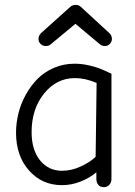

<svg xmlns="http://www.w3.org/2000/svg" viewBox="-20 -755 556 789"><path d="M138.2 -595.2Q138.2 -608.4 148.9 -619.1L269 -727.1Q278.3 -734.9 291 -734.9Q304.2 -734.9 313 -726.1L430.2 -618.2Q439.9 -608.4 439.9 -595.2Q439.9 -583.5 431.4 -574.7Q422.9 -565.9 411.1 -565.9Q397.5 -565.9 389.2 -574.2L290 -657.2L187 -571.8Q180.2 -565.9 168 -565.9Q155.8 -565.9 147 -574.2Q138.2 -582.5 138.2 -595.2ZM407.2 14.2Q392.1 14.2 384 4.6Q376 -4.9 376 -19V-46.9Q348.1 -23.4 310.8 -8.8Q273.4 5.9 234.9 5.9Q152.8 5.9 99.4 -54.2Q45.9 -114.3 45.9 -210Q45.9 -249.5 55.9 -289.6Q65.9 -329.6 86.2 -366.2Q106.4 -402.8 134.5 -431.2Q162.6 -459.5 201.9 -476.3Q241.2 -493.2 286.1 -493.2Q301.3 -493.2 316.4 -491.5Q331.5 -489.7 345.7 -486.3Q359.9 -482.9 371.1 -479.7Q382.3 -476.6 394.5 -471.4Q406.7 -466.3 412.8 -463.6Q418.9 -460.9 428.2 -456.5Q437.5 -452.1 438 -452.1V-19Q438 -5.4 429.2 4.4Q420.4 14.2 407.2 14.2ZM234.9 -53.2Q274.4 -53.2 313.2 -71.5Q352.1 -89.8 373 -110.8L377 -414.1Q330.6 -434.1 288.1 -434.1Q212.4 -434.1 161.1 -370.6Q109.9 -307.1 109.9 -211.9Q109.9 -139.2 144.5 -96.2Q179.2 -53.2 234.9 -53.2Z"/></svg>

Font: Comic Neue
Style: Regular
Weight: 400
Designer: Craig Rozynski
Foundry: Craig Rozynski
Version: Version 2.003;hotconv 1.0.109;makeotfexe 2.5.65596